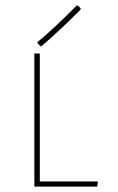

<svg xmlns="http://www.w3.org/2000/svg" viewBox="-20 -689 436 709"><path d="M338.9 0H106.9V-491.2H127V-19H339.8L341.8 -16.1ZM277.8 -658.2 276.9 -652.8Q237.3 -613.3 206.1 -584Q170.9 -550.8 132.8 -518.1L127.9 -519L117.2 -532.2Q150.4 -560.1 187 -594.2Q222.2 -627 263.2 -668.9L268.1 -668Z"/></svg>

Font: Datalegreya
Style: Gradient
Weight: 400
Designer: Figs Lab
Foundry: Figs Lab
Version: Version 1.002;PS 001.002;hotconv 1.0.70;makeotf.lib2.5.58329